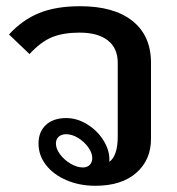

<svg xmlns="http://www.w3.org/2000/svg" viewBox="-20 -588 571 618"><path d="M466 -386V-141Q466 -73 418.5 -31.5Q371 10 287 10Q236 10 194 -8Q152 -26 128 -57Q104 -88 104 -126Q104 -164 128 -186Q152 -208 193 -208Q228 -208 260.5 -188Q293 -168 312.5 -137Q332 -106 332 -76V-67Q359 -87 359 -149V-386Q359 -433 327 -458Q295 -483 236 -483Q184 -483 148 -468.5Q112 -454 75 -414L9 -477Q52 -524 106 -546Q160 -568 238 -568Q347 -568 406.5 -520.5Q466 -473 466 -386ZM277 -79Q277 -96 264 -114Q251 -132 231.5 -144Q212 -156 193 -156Q178 -156 169 -148Q160 -140 160 -126Q160 -109 173.5 -91Q187 -73 207.5 -61Q228 -49 247 -49Q261 -49 269 -57.5Q277 -66 277 -79Z"/></svg>

Font: KoHo SemiBold
Style: Regular
Weight: 600
Designer: Cadson Demak & Katatrad Team
Foundry: Cadson Demak Co.,Ltd.
Version: Version 1.000; ttfautohint (v1.6)